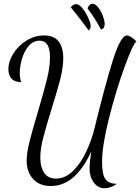

<svg xmlns="http://www.w3.org/2000/svg" viewBox="-20 -910 751 1029"><path d="M460 -7Q460 -38 469 -98Q384 87 253 87Q191 87 157 49Q123 11 123 -49Q123 -90 137.5 -148.5Q152 -207 182 -307Q215 -418 231.5 -485Q248 -552 248 -604Q248 -692 192 -692Q158 -692 134 -664Q110 -636 98 -595.5Q86 -555 86 -519Q86 -489 94 -470Q58 -470 41.5 -489Q25 -508 25 -539Q25 -581 51.5 -623Q78 -665 122 -692.5Q166 -720 216 -720Q269 -720 294 -688Q319 -656 319 -599Q319 -549 303.5 -488Q288 -427 256 -325Q226 -228 211 -169.5Q196 -111 196 -65Q196 -15 216.5 16Q237 47 280 47Q331 47 373 4.5Q415 -38 443.5 -100Q472 -162 487 -224Q541 -446 583.5 -583Q626 -720 661 -720Q669 -720 683 -711.5Q697 -703 711 -688Q693 -676 647 -549.5Q601 -423 564 -276Q527 -129 527 -42Q527 25 545 50Q563 75 607 75Q572 99 541 99Q505 99 482.5 68Q460 37 460 -7ZM449 -865Q459 -890 475 -890Q491 -890 506.5 -870Q522 -850 531.5 -824Q541 -798 541 -782Q541 -756 521 -752Q489 -813 449 -865ZM359 -871Q374 -888 388 -888Q404 -888 422 -865.5Q440 -843 453 -814Q466 -785 466 -770Q466 -755 455 -747Q410 -810 359 -871Z"/></svg>

Font: Dancing Script
Style: Regular
Weight: 400
Designer: Pablo Impallari
Foundry: Pablo Impallari
Version: Version 2.000